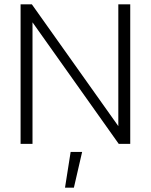

<svg xmlns="http://www.w3.org/2000/svg" viewBox="-20 -664 696 886"><path d="M75 0V-644H127L526 -82V-644H581V0H528L130 -561V0ZM280 202 306 37H359L321 202Z"/></svg>

Font: Kanit ExtraLight
Style: Regular
Weight: 275
Designer: Katatrad Team
Foundry: CadsonDemak
Version: Version 2.000; ttfautohint (v1.8.3)